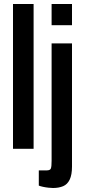

<svg xmlns="http://www.w3.org/2000/svg" viewBox="-20 -744 424 960"><path d="M45 0V-724H148V0ZM238 -618V-724H340V-618ZM245 196Q237 196 222.5 194.5Q208 193 194.5 190Q181 187 174 184V108H213Q231 108 234.5 98Q238 88 238 60V-527H340V89Q340 130 328.5 154Q317 178 295.5 187Q274 196 245 196Z"/></svg>

Font: Archivo ExtraCondensed SemiBold
Style: Regular
Weight: 600
Width: 2
Designer: Hector Gatti
Foundry: Omnibus-Type
Version: Version 2.001